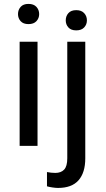

<svg xmlns="http://www.w3.org/2000/svg" viewBox="-20 -740 536 974"><path d="M124.5 -720.2Q150.9 -720.2 164.8 -705.1Q178.7 -689.9 178.7 -668.5Q178.7 -647.5 164.8 -632.6Q150.9 -617.7 124.5 -617.7Q98.1 -617.7 84.7 -632.6Q71.3 -647.5 71.3 -668.5Q71.3 -689.9 84.7 -705.1Q98.1 -720.2 124.5 -720.2ZM170.4 0H79.6V-528.3H170.4ZM412.6 -528.3V63Q412.6 135.7 378.4 174.6Q344.2 213.4 274.4 213.4Q262.2 213.4 245.8 210.9Q229.5 208.5 218.3 205.1V132.8Q227.5 134.8 239.5 136Q251.5 137.2 260.3 137.2Q289.6 137.2 305.4 120.4Q321.3 103.5 321.3 63V-528.3ZM366.7 -585.9Q340.3 -585.9 326.9 -600.8Q313.5 -615.7 313.5 -636.7Q313.5 -658.2 326.9 -673.3Q340.3 -688.5 366.7 -688.5Q393.1 -688.5 407 -673.3Q420.9 -658.2 420.9 -636.7Q420.9 -615.7 407 -600.8Q393.1 -585.9 366.7 -585.9Z"/></svg>

Font: Heebo
Style: Regular
Weight: 400
Designer: Oded Ezer
Foundry: Ezer Type House
Version: Version 3.100